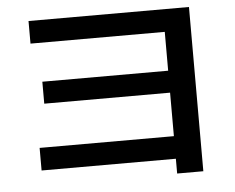

<svg xmlns="http://www.w3.org/2000/svg" viewBox="-54 -793 1107 906"><g transform="rotate(-5 500.0 -340.0)"><path d="M749 49V-21H113V-128H749V-334H153V-438H749V-622H113V-729H873V49Z"/></g></svg>

Font: M PLUS 2 Thin SemiBold
Style: Regular
Weight: 600
Version: Version 1.001